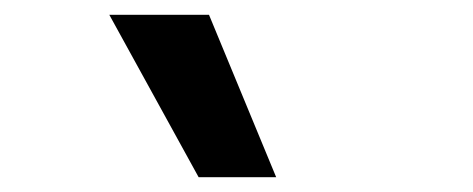

<svg xmlns="http://www.w3.org/2000/svg" viewBox="-20 -810 640 260"><path d="M249 -570 128 -790H263L354 -570Z"/></svg>

Font: M PLUS Code Latin Expanded Medium
Style: Regular
Weight: 500
Width: 7
Designer: Coji Morishita
Foundry: UNDERFOREST DESIGN
Version: Version 1.002; ttfautohint (v1.8.3)